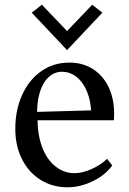

<svg xmlns="http://www.w3.org/2000/svg" viewBox="-20 -783 550 816"><path d="M45 -235Q45 -316 74.5 -380.5Q104 -445 156 -481Q208 -517 275 -517Q332 -517 375 -489.5Q418 -462 441.5 -413Q465 -364 465 -301Q465 -282 464 -272H122L140 -288Q138 -218 157 -163.5Q176 -109 213 -78Q250 -47 297 -47Q329 -47 368 -64Q407 -81 435 -108L457 -80Q428 -39 374.5 -13Q321 13 267 13Q203 13 152.5 -18.5Q102 -50 73.5 -106.5Q45 -163 45 -235ZM120 -307 372 -314 368 -297Q367 -351 350.5 -392Q334 -433 306 -455.5Q278 -478 243 -478Q211 -478 186 -454.5Q161 -431 148.5 -388.5Q136 -346 138 -291ZM115 -729 158 -763 265 -651 372 -763 415 -729 265 -570Z"/></svg>

Font: Wittgenstein
Style: Regular
Weight: 400
Designer: Jörg Drees
Foundry: Jörg Drees
Version: Version 1.003;Glyphs 3.1.2 (3151)